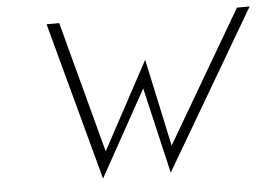

<svg xmlns="http://www.w3.org/2000/svg" viewBox="-43 -622 914 650"><g transform="rotate(-5 413.5 -296.5)"><path d="M137 -565 282 -28 444 -320 512 -28 827 -565H784L523 -119L459 -416L299 -119L180 -565Z"/></g></svg>

Font: Charger Sport
Style: HLObl
Weight: 100
Designer: Jasper
Foundry: Cannot Into Space Fonts
Version: Version 1.1